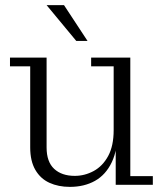

<svg xmlns="http://www.w3.org/2000/svg" viewBox="-20 -722 635 750"><path d="M253 8Q208 8 173 -8Q138 -24 118 -58.5Q98 -93 98 -146V-463H19V-497H162V-146Q162 -90 191.5 -62.5Q221 -35 272 -35Q311 -35 346 -54Q381 -73 402.5 -112.5Q424 -152 424 -214H440Q440 -137 416.5 -88Q393 -39 351 -15.5Q309 8 253 8ZM432 0V-170L424 -168V-463H336V-497H489V-34H577V0ZM278 -562 162 -702H230L322 -562Z"/></svg>

Font: Montagu Slab 144pt Light
Style: Regular
Weight: 300
Designer: Florian Karsten
Foundry: Florian Karsten
Version: Version 1.000